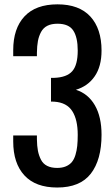

<svg xmlns="http://www.w3.org/2000/svg" viewBox="-20 -837 507 866"><path d="M39.6 -199.2V-226.1H146.5V-208.5Q147 -178.2 151.1 -156.7Q155.3 -135.3 164.8 -116.7Q174.3 -98.1 192.6 -88.9Q210.9 -79.6 237.8 -79.6Q260.7 -79.6 277.3 -86.7Q293.9 -93.8 304.2 -106.2Q314.5 -118.7 320.3 -138.2Q326.2 -157.7 328.4 -179Q330.6 -200.2 330.6 -229Q330.6 -297.4 305.9 -335.9Q281.2 -374.5 225.1 -378.4Q221.2 -378.9 210 -378.9V-485.8H223.6Q281.2 -487.8 305.9 -515.9Q330.6 -543.9 330.6 -608.9Q330.6 -668.5 310.5 -699.2Q290.5 -730 239.3 -730Q211.9 -730 193.6 -720.7Q175.3 -711.4 165.3 -692.9Q155.3 -674.3 151.1 -652.3Q147 -630.4 146.5 -599.6V-583.5H39.6V-610.4Q39.6 -708.5 90.3 -762.9Q141.1 -817.4 239.3 -817.4Q336.9 -817.4 387.5 -762.5Q438 -707.5 438 -608.9Q438 -537.6 407.2 -492.9Q376.5 -448.2 322.3 -432.1Q377.4 -414.6 407.7 -362.5Q438 -310.5 438 -229Q438 -116.2 389.6 -53.7Q341.3 8.8 237.8 8.8Q140.6 8.8 90.1 -45.9Q39.6 -100.6 39.6 -199.2Z"/></svg>

Font: Oswald Regular
Style: Regular
Weight: 400
Designer: Vernon Adams
Foundry: Vernon Adams
Version: 3.0; ttfautohint (v0.95) -l 8 -r 50 -G 200 -x 0 -w "G" -W -c